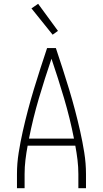

<svg xmlns="http://www.w3.org/2000/svg" viewBox="-20 -987 540 1007"><path d="M69 0V-74Q69 -130 78 -186.5Q87 -243 99.5 -298.5Q112 -354 126.5 -409Q141 -464 157.5 -518.5Q174 -573 191.5 -627Q209 -681 227 -735H273Q291 -681 308.5 -627Q326 -573 342.5 -518.5Q359 -464 373.5 -409Q388 -354 400.5 -298.5Q413 -243 422 -186.5Q431 -130 431 -74V0H391V-74Q391 -111 386.5 -148.5Q382 -186 375 -223H125Q118 -186 113.5 -148.5Q109 -111 109 -74V0ZM132 -260H368Q347 -367 316 -471.5Q285 -576 250 -679Q215 -576 184 -471.5Q153 -367 132 -260ZM256 -805 145 -943 180 -967 284 -825Z"/></svg>

Font: Iosevka Curly Extralight
Style: Regular
Weight: 200
Monospace: yes
Designer: Belleve Invis
Foundry: Belleve Invis
Version: Version 22.1.2; ttfautohint (v1.8.4)